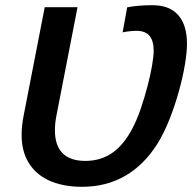

<svg xmlns="http://www.w3.org/2000/svg" viewBox="-20 -716 762 746"><path d="M298.8 9.8Q220.7 9.8 165.5 -17.1Q116.2 -41.5 90.1 -85.7Q64 -129.9 64 -191.4Q64 -227.5 71.8 -266.6L153.8 -688H281.2L199.7 -269Q193.4 -238.8 193.4 -209.5Q193.4 -150.9 223.1 -120.8Q252.9 -90.8 311.5 -90.8Q371.1 -90.8 416.3 -122.1Q461.4 -153.3 495.1 -218.3Q512.2 -251 526.9 -293.7Q541.5 -336.4 553 -380.4Q564.5 -424.3 570.8 -461.2Q577.1 -498 577.1 -518.6Q577.1 -557.1 561 -576.7Q544.9 -596.2 510.3 -596.2Q485.8 -596.2 456.5 -590.3L474.1 -687.5Q516.6 -695.8 572.3 -695.8Q638.7 -695.8 672.6 -657.2Q706.5 -618.7 706.5 -545.4Q706.5 -513.7 698.5 -465.1Q690.4 -416.5 675 -361.3Q659.7 -306.2 638.7 -252.9Q617.7 -199.7 591.8 -157.7Q540 -75.2 466.3 -32.7Q392.6 9.8 298.8 9.8Z"/></svg>

Font: Arimo SemiBold
Style: Italic
Weight: 600
Italic angle: -12°
Version: Version 1.33